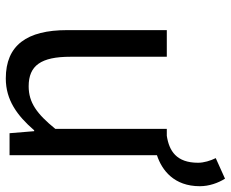

<svg xmlns="http://www.w3.org/2000/svg" viewBox="-87 -697 797 663"><g transform="rotate(90 311.5 -365.5)"><path d="M251 13C325 13 379 -26 430 -85H433L440 0H516V-509C568 -526 623 -568 623 -657C623 -689 612 -720 597 -744L526 -712C535 -694 542 -671 542 -651C542 -576 501 -551 449 -543H425V-158C373 -94 334 -66 278 -66C206 -66 176 -109 176 -210V-543H84V-199C84 -60 136 13 251 13Z"/></g></svg>

Font: GenYoGothic2 TW R
Style: Regular
Weight: 400
Version: Version 2.100;PS 2.1;hotconv 16.6.51;makeotf.lib2.5.65220 DE